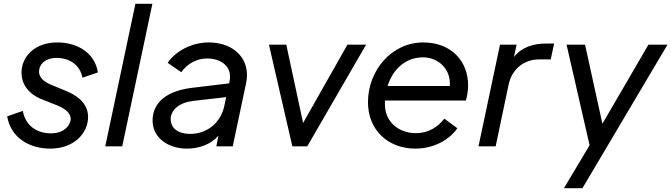

<svg xmlns="http://www.w3.org/2000/svg" viewBox="-20 -776 3559 1018"><path d="M246 12C374 12 447 -71 447 -156C447 -213 410 -260 337 -291L250 -327C209 -344 187 -368 187 -395C187 -439 225 -469 279 -469C351 -469 405 -430 417 -364L499 -392C484 -491 396 -551 284 -551C161 -551 94 -473 94 -391C94 -333 127 -279 203 -249L286 -216C326 -200 355 -175 355 -146C355 -118 326 -69 250 -69C172 -69 114 -113 101 -188L18 -159C37 -47 134 12 246 12Z M538 0H628L788 -756H698Z M1087 -551C997 -551 912 -506 869 -443L941 -393C971 -436 1021 -466 1079 -466C1152 -466 1214 -422 1197 -345L1195 -334L995 -310C837 -290 789 -211 789 -138C789 -41 876 12 972 12C1036 12 1096 -10 1138 -56L1127 0H1214L1285 -336C1311 -460 1223 -551 1087 -551ZM988 -66C925 -66 885 -96 885 -144C885 -193 930 -232 1004 -241L1179 -261L1169 -213C1150 -126 1079 -66 988 -66Z M1822 -539 1587 -124 1498 -539H1406L1530 0H1609L1921 -539Z M2450 -243C2456 -263 2462 -292 2462 -324C2462 -448 2376 -551 2224 -551C2056 -551 1931 -402 1931 -234C1931 -86 2038 12 2182 12C2279 12 2362 -34 2405 -96L2336 -147C2303 -104 2253 -70 2185 -70C2094 -70 2021 -130 2021 -222V-243ZM2223 -472C2303 -472 2372 -410 2365 -320H2035C2062 -407 2129 -472 2223 -472Z M2873 -545C2811 -545 2748 -528 2705 -474L2719 -539H2631L2517 0H2608L2676 -324C2694 -413 2761 -461 2838 -461H2900L2918 -545Z M3418 -539 3174 -120 3082 -539H2984L3106 -6L2970 222H3068L3519 -539Z"/></svg>

Font: Plus Jakarta Text
Style: Italic
Weight: 400
Italic angle: -12°
Designer: Gumpita Rahayu
Foundry: Tokotype Studio
Version: Version 1.000;hotconv 1.0.109;makeotfexe 2.5.65596